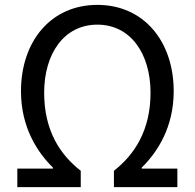

<svg xmlns="http://www.w3.org/2000/svg" viewBox="-20 -767 798 787"><path d="M51 0H311V-67C226 -133 161 -232 161 -387C161 -546 242 -666 379 -666C516 -666 597 -546 597 -387C597 -232 531 -133 447 -67V0H707V-76H561V-80C624 -142 692 -244 692 -393C692 -598 569 -747 379 -747C189 -747 66 -598 66 -393C66 -244 134 -142 197 -80V-76H51Z"/></svg>

Font: Noto Sans CJK KR Regular
Style: Regular
Weight: 400
Designer: Ryoko NISHIZUKA (kana & ideographs); Paul D. Hunt (Latin, Greek & Cyrillic); Wenlong ZHANG (bopomofo); Sandoll Communica
Foundry: Adobe Systems Incorporated
Version: Version 1.004;PS 1.004;hotconv 1.0.82;makeotf.lib2.5.63406